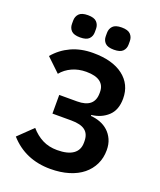

<svg xmlns="http://www.w3.org/2000/svg" viewBox="-165 -1008 933 1121"><g transform="rotate(20 302.0 -447.5)"><path d="M284 12Q128 12 31 -97L120 -183Q152 -146 192 -125.5Q232 -105 284 -105Q349 -105 383 -129Q417 -153 417 -199V-208Q417 -253 389.5 -274.5Q362 -296 303 -296H186V-412H297Q404 -412 404 -502V-510Q404 -550 375.5 -571.5Q347 -593 289 -593Q241 -593 201.5 -575Q162 -557 136 -525L52 -605Q94 -655 153.5 -682.5Q213 -710 289 -710Q410 -710 477 -658.5Q544 -607 544 -519Q544 -448 503.5 -410.5Q463 -373 402 -366V-360Q432 -358 460 -347.5Q488 -337 509.5 -317.5Q531 -298 544 -269.5Q557 -241 557 -203Q557 -155 538 -115.5Q519 -76 484 -47.5Q449 -19 398 -3.5Q347 12 284 12ZM185 -769Q146 -769 130 -785.5Q114 -802 114 -827V-848Q114 -873 130 -890Q146 -907 185 -907Q224 -907 240 -890Q256 -873 256 -848V-827Q256 -802 240 -785.5Q224 -769 185 -769ZM395 -769Q356 -769 340 -785.5Q324 -802 324 -827V-848Q324 -873 340 -890Q356 -907 395 -907Q434 -907 450 -890Q466 -873 466 -848V-827Q466 -802 450 -785.5Q434 -769 395 -769Z"/></g></svg>

Font: IBM Plex Sans SmBld
Style: Regular
Weight: 600
Designer: Mike Abbink, Paul van der Laan, Pieter van Rosmalen
Foundry: Bold Monday
Version: Version 3.005